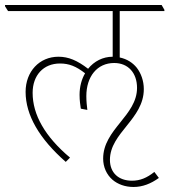

<svg xmlns="http://www.w3.org/2000/svg" viewBox="-42 -642 675 765"><path d="M220 3 237 -14C137 -98 88 -185 88 -272C88 -342 131 -389 197 -389C233 -389 261 -378 297 -350C283 -326 275 -297 275 -264C275 -240 278 -224 280 -209L306 -204C304 -221 302 -238 302 -259C302 -337 345 -391 413 -391C469 -391 504 -351 504 -292C504 -181 369 -127 369 -10C369 24 383 54 406 74C427 92 456 103 490 103C526 103 559 90 591 67L573 43C543 67 516 78 484 78C430 78 396 46 396 -5C396 -113 531 -167 531 -287C531 -320 520 -350 503 -372C487 -392 464 -407 435 -413V-598H613V-603L602 -622H-22V-617L-10 -598H407V-416C368 -416 333 -398 309 -368C266 -401 231 -416 191 -416C115 -416 60 -357 60 -276C60 -183 115 -89 220 3Z"/></svg>

Font: Noto Serif Devanagari SemiCondensed Thin
Style: Regular
Weight: 100
Width: 4
Designer: Universal Thirst, Indian Type Foundry and the Monotype Design Team
Foundry: Monotype Imaging Inc.
Version: Version 2.004